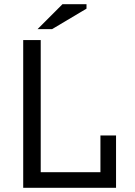

<svg xmlns="http://www.w3.org/2000/svg" viewBox="-20 -890 640 910"><path d="M90 -700H173V-74H456V-248H530V0H90ZM276 -870H390V-849L227 -752H158Z"/></svg>

Font: PT Mono
Style: Regular
Weight: 400
Monospace: yes
Designer: A.Korolkova, I.Chaeva
Foundry: ParaType Ltd
Version: Version 1.001W OFL